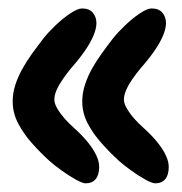

<svg xmlns="http://www.w3.org/2000/svg" viewBox="-20 -553 430 454"><path d="M347 -119.5Q339.5 -119.5 323 -128.8Q306.5 -138 289.2 -150.5Q272 -163 262 -172Q239.5 -192.5 219.8 -214.8Q200 -237 187.2 -261.5Q174.5 -286 174.5 -313Q174.5 -333 180.8 -352.2Q187 -371.5 197.2 -390Q207.5 -408.5 220.5 -426.5Q233.5 -444.5 247 -462Q258.5 -476.5 275.8 -493Q293 -509.5 310.5 -521.2Q328 -533 338.5 -533Q355.5 -533 364 -523Q372.5 -513 372.5 -498Q372.5 -485.5 365.5 -468.8Q358.5 -452 345 -432.5Q331.5 -413 312 -391Q302.5 -379.5 293.2 -366.2Q284 -353 278.5 -340.5Q273 -328 273 -317.5Q273 -308.5 279.8 -296.8Q286.5 -285 297 -273Q307.5 -261 319.5 -250.5Q339 -233 352.2 -216.5Q365.5 -200 372.2 -185.5Q379 -171 379 -158.5Q379 -139.5 370.8 -129.5Q362.5 -119.5 347 -119.5ZM182.5 -119.5Q175 -119.5 158.5 -128.8Q142 -138 124.8 -150.5Q107.5 -163 97.5 -172Q75 -192.5 55.2 -214.8Q35.5 -237 22.8 -261.5Q10 -286 10 -313Q10 -333 16.2 -352.2Q22.5 -371.5 32.8 -390Q43 -408.5 56 -426.5Q69 -444.5 82.5 -462Q94 -476.5 111.2 -493Q128.5 -509.5 146 -521.2Q163.5 -533 174 -533Q191 -533 199.5 -523Q208 -513 208 -498Q208 -485.5 201 -468.8Q194 -452 180.5 -432.5Q167 -413 147.5 -391Q138 -379.5 128.8 -366.2Q119.5 -353 114 -340.5Q108.5 -328 108.5 -317.5Q108.5 -308.5 115.2 -296.8Q122 -285 132.5 -273Q143 -261 155 -250.5Q174.5 -233 187.8 -216.5Q201 -200 207.8 -185.5Q214.5 -171 214.5 -158.5Q214.5 -139.5 206.2 -129.5Q198 -119.5 182.5 -119.5Z"/></svg>

Font: Gluten SemiBold
Style: Regular
Weight: 600
Designer: Tyler Finck
Foundry: Etcetera Type Company
Version: Version 1.300